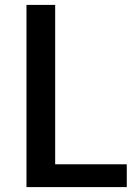

<svg xmlns="http://www.w3.org/2000/svg" viewBox="-20 -763 565 783"><path d="M88 0V-743H205V-93H497V0Z"/></svg>

Font: Koeln Type Sans
Style: Regular
Weight: 400
Designer: Eben Sorkin
Foundry: Eben Sorkin
Version: Version 2.001